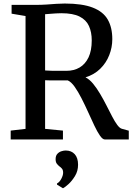

<svg xmlns="http://www.w3.org/2000/svg" viewBox="-20 -770 737 1060"><path d="M39 0V-49L121 -58.5V-681.5L44 -694.5V-743H174Q209 -743 237.5 -745Q266 -747 290.5 -748.8Q315 -750.5 337.5 -750.5Q434.5 -750.5 492.2 -728Q550 -705.5 575 -661.8Q600 -618 600 -554Q600 -508.5 583.2 -465.8Q566.5 -423 533.5 -390.5Q500.5 -358 452 -343Q474 -332 494 -307.8Q514 -283.5 532.5 -252.2Q551 -221 567.5 -188.5Q584 -156 598.8 -127.5Q613.5 -99 627.2 -80.5Q641 -62 653 -59L691 -48.5V0H559Q546.5 0 531.8 -21.2Q517 -42.5 500.8 -76.8Q484.5 -111 466.8 -150.5Q449 -190 430.2 -226.8Q411.5 -263.5 392.5 -290.5Q373.5 -317.5 354.5 -326Q343.5 -326 325.5 -326Q307.5 -326 288.2 -326Q269 -326 252.8 -326.2Q236.5 -326.5 229 -327V-58.5L327.5 -49V0ZM346.5 -379Q388.5 -379 419.8 -397.5Q451 -416 468.8 -453.2Q486.5 -490.5 486.5 -547Q486.5 -592.5 471.2 -626.2Q456 -660 419.5 -678.5Q383 -697 318.5 -697Q304 -697 288.8 -696Q273.5 -695 258.5 -693.8Q243.5 -692.5 229 -691.5V-381Q243.5 -379.5 267.2 -379.2Q291 -379 313.5 -379Q336 -379 346.5 -379ZM411 139.5Q411 174 394.2 201.5Q377.5 229 357.8 246.8Q338 264.5 328.5 269H327L295 249.5L294.5 243Q308.5 236 318.5 217Q328.5 198 328.5 183.5Q328.5 168.5 321.8 160.8Q315 153 307.5 148Q300 142 293.5 133.5Q287 125 287 108.5Q287 89.5 297 79Q307 68.5 319.8 64.8Q332.5 61 341 61H343.5Q374 61 392.5 81.2Q411 101.5 411 139.5Z"/></svg>

Font: Merriweather 20pt
Style: Regular
Weight: 400
Version: Version 2.100